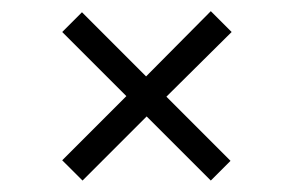

<svg xmlns="http://www.w3.org/2000/svg" viewBox="-20 -389 523 342"><path d="M355.5 -67.4 241.2 -181.6 127 -67.4 90.8 -103.5 205.1 -217.8 90.8 -332 126 -367.2 240.2 -252.9 355.5 -369.1 392.6 -332 276.4 -216.8 390.6 -102.5Z"/></svg>

Font: Hopone
Style: Regular
Weight: 400
Foundry: SIL International (SIL)
Version: Version 1.00 September 3, 2015, initial release